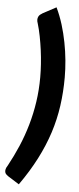

<svg xmlns="http://www.w3.org/2000/svg" viewBox="-87 -824 423 1022"><g transform="rotate(5 124.5 -313.0)"><path d="M118.5 -412.5Q118.5 -445.5 116 -482.8Q113.5 -520 108.5 -557.2Q103.5 -594.5 96.5 -630.2Q89.5 -666 80.5 -696Q76 -708 76.2 -717Q76.5 -726 79.8 -732.8Q83 -739.5 88.8 -744.2Q94.5 -749 101.5 -753L172.5 -791Q192.5 -749 206.8 -703Q221 -657 230.2 -609.2Q239.5 -561.5 244 -514.2Q248.5 -467 248.5 -423Q248.5 -345 238.2 -271.5Q228 -198 204.8 -126Q181.5 -54 144.5 18Q107.5 90 54.5 165L-6.5 126.5Q-12 122.5 -16.8 117.8Q-21.5 113 -23 106.2Q-24.5 99.5 -22.5 90.8Q-20.5 82 -12.5 70Q16.5 17 40.8 -39.8Q65 -96.5 82.2 -156.5Q99.5 -216.5 109 -280.5Q118.5 -344.5 118.5 -412.5Z"/></g></svg>

Font: Lato Black
Style: Italic
Weight: 900
Italic angle: -7°
Designer: Lukasz Dziedzic
Foundry: tyPoland Lukasz Dziedzic
Version: Version 2.007; 2014-02-27